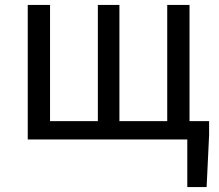

<svg xmlns="http://www.w3.org/2000/svg" viewBox="-20 -563 885 775"><path d="M736 192V0H693V-74H824V-17L814 192ZM92 0V-543H182V-74H375V-543H462V-74H655V-543H745V0Z"/></svg>

Font: Noto Sans HK
Style: Regular
Weight: 400
Designer: Ryoko NISHIZUKA 西塚涼子 (kana, bopomofo & ideographs); Paul D. Hunt (Latin, Greek & Cyrillic); Sandoll Communications 산돌커뮤니
Foundry: Adobe
Version: Version 2.004-H2;hotconv 1.0.118;makeotfexe 2.5.65603